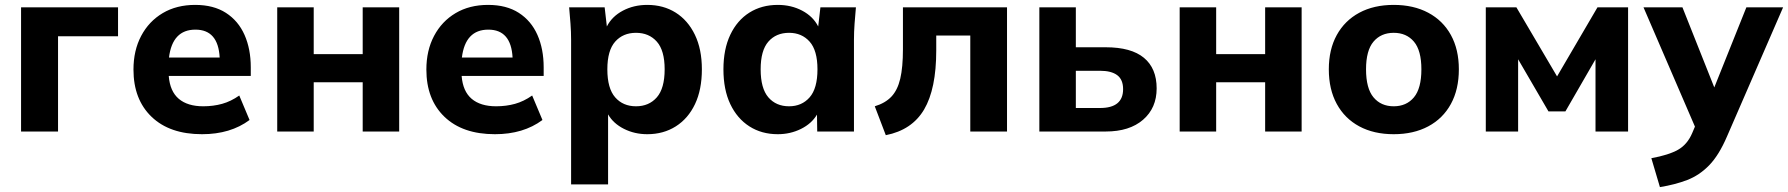

<svg xmlns="http://www.w3.org/2000/svg" viewBox="-20 -537 7301 784"><path d="M66 0V-507H462V-389H217V0Z M805 11Q673 11 599 -60Q525 -131 525 -253Q525 -331 556.5 -390.5Q588 -450 644.5 -483.5Q701 -517 777 -517Q852 -517 902.5 -484.5Q953 -452 978.5 -394.5Q1004 -337 1004 -262V-227H669Q674 -164 710 -133.5Q746 -103 810 -103Q851 -103 887 -113Q923 -123 957 -147L999 -47Q921 11 805 11ZM778 -416Q684 -416 670 -302H877Q871 -416 778 -416Z M1112 0V-507H1261V-316H1461V-507H1610V0H1461V-201H1261V0Z M2001 11Q1869 11 1795 -60Q1721 -131 1721 -253Q1721 -331 1752.5 -390.5Q1784 -450 1840.5 -483.5Q1897 -517 1973 -517Q2048 -517 2098.5 -484.5Q2149 -452 2174.5 -394.5Q2200 -337 2200 -262V-227H1865Q1870 -164 1906 -133.5Q1942 -103 2006 -103Q2047 -103 2083 -113Q2119 -123 2153 -147L2195 -47Q2117 11 2001 11ZM1974 -416Q1880 -416 1866 -302H2073Q2067 -416 1974 -416Z M2312 216V-375Q2312 -407 2309.5 -440.5Q2307 -474 2304 -507H2449L2458 -429Q2479 -470 2523.5 -493.5Q2568 -517 2623 -517Q2689 -517 2739 -485.5Q2789 -454 2817.5 -395Q2846 -336 2846 -254Q2846 -171 2818 -112Q2790 -53 2739.5 -21Q2689 11 2623 11Q2571 11 2527.5 -11Q2484 -33 2463 -70V216ZM2577 -103Q2630 -103 2662 -139.5Q2694 -176 2694 -254Q2694 -331 2662 -367Q2630 -403 2577 -403Q2524 -403 2492 -367Q2460 -331 2460 -254Q2460 -176 2492 -139.5Q2524 -103 2577 -103Z M3156 11Q3090 11 3040 -21Q2990 -53 2962 -112Q2934 -171 2934 -254Q2934 -336 2962 -395Q2990 -454 3040 -485.5Q3090 -517 3156 -517Q3211 -517 3255.5 -493.5Q3300 -470 3321 -429L3330 -507H3475Q3472 -474 3469.5 -440.5Q3467 -407 3467 -375V0H3317L3316 -69Q3294 -32 3250.5 -10.5Q3207 11 3156 11ZM3202 -103Q3254 -103 3286 -139.5Q3318 -176 3318 -254Q3318 -331 3286 -367Q3254 -403 3202 -403Q3149 -403 3117.5 -367Q3086 -331 3086 -254Q3086 -176 3117.5 -139.5Q3149 -103 3202 -103Z M3597 15 3552 -103Q3595 -116 3620 -142.5Q3645 -169 3656 -215.5Q3667 -262 3667 -336V-507H4092V0H3942V-392H3803V-331Q3803 -174 3753.5 -90Q3704 -6 3597 15Z M4224 0V-507H4373V-344H4495Q4599 -344 4651 -301Q4703 -258 4703 -176Q4703 -96 4647.5 -48Q4592 0 4495 0ZM4373 -96H4472Q4566 -96 4566 -173Q4566 -212 4542 -230Q4518 -248 4472 -248H4373Z M4797 0V-507H4946V-316H5146V-507H5295V0H5146V-201H4946V0Z M5671 11Q5590 11 5530.5 -21Q5471 -53 5438.5 -112.5Q5406 -172 5406 -254Q5406 -335 5438.5 -394Q5471 -453 5530.5 -485Q5590 -517 5671 -517Q5752 -517 5812 -485Q5872 -453 5904.5 -394Q5937 -335 5937 -254Q5937 -172 5904.5 -112.5Q5872 -53 5812 -21Q5752 11 5671 11ZM5671 -103Q5723 -103 5753.5 -139.5Q5784 -176 5784 -254Q5784 -331 5753.5 -367Q5723 -403 5671 -403Q5619 -403 5588.5 -367Q5558 -331 5558 -254Q5558 -176 5588.5 -139.5Q5619 -103 5671 -103Z M6047 0V-507H6172L6338 -225L6503 -507H6628V0H6495V-295L6372 -82H6303L6179 -295V0Z M6758 227 6723 109Q6794 96 6832 74.5Q6870 53 6890 6L6901 -20L6691 -507H6850L6980 -180L7111 -507H7261L7032 20Q6999 97 6959 138Q6919 179 6869.5 198Q6820 217 6758 227Z"/></svg>

Font: Mulish ExtraBold
Style: Regular
Weight: 800
Designer: Vernon Adams
Foundry: Vernon Adams
Version: Version 3.603; ttfautohint (v1.8.3)